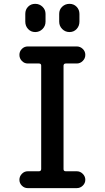

<svg xmlns="http://www.w3.org/2000/svg" viewBox="-20 -970 540 990"><path d="M180.7 -86.9Q191.4 -86.9 192.4 -97.7V-631.8Q192.4 -642.6 180.7 -642.6H123Q105.5 -642.6 92.8 -655.8Q80.1 -668.9 80.1 -687Q80.1 -705.1 92.8 -717.8Q105.5 -730.5 123 -730.5H376Q393.6 -730.5 406.7 -717.8Q419.9 -705.1 419.9 -687Q419.9 -668.9 406.7 -655.8Q393.6 -642.6 376 -642.6H319.3Q308.6 -642.6 307.6 -631.8V-97.7Q307.6 -86.9 319.3 -86.9H376Q393.6 -86.9 406.7 -73.7Q419.9 -60.5 419.9 -43Q419.9 -25.4 406.7 -12.7Q393.6 0 376 0H123Q105.5 0 92.8 -12.7Q80.1 -25.4 80.1 -43Q80.1 -60.5 92.8 -73.7Q105.5 -86.9 123 -86.9ZM389.6 -898.4V-858.4Q389.6 -835.9 375 -820.3Q360.4 -804.7 338.4 -804.7Q316.4 -804.7 300.8 -820.3Q285.2 -835.9 285.2 -858.4V-898.4Q285.2 -920.9 300.8 -935.5Q316.4 -950.2 338.4 -950.2Q360.4 -950.2 375 -935.1Q389.6 -919.9 389.6 -898.4ZM110.4 -898.4Q110.4 -920.9 125 -935.5Q139.6 -950.2 161.6 -950.2Q183.6 -950.2 199.2 -935.1Q214.8 -919.9 214.8 -898.4V-858.4Q214.8 -835.9 199.2 -820.3Q183.6 -804.7 161.6 -804.7Q139.6 -804.7 125 -820.3Q110.4 -835.9 110.4 -858.4Z"/></svg>

Font: Rounded-X Mgen+ 1mn medium
Style: Regular
Weight: 500
Designer: [Source Han Sans]
Ryoko NISHIZUKA  (kana & ideographs); Paul D. Hunt (Latin, Greek & Cyrillic); Wenlong ZHANG  (bopomofo
Version: Version 1.059.20150602